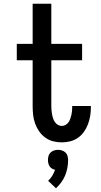

<svg xmlns="http://www.w3.org/2000/svg" viewBox="-20 -755 540 1029"><path d="M311 8Q287 8 264 2Q241 -4 222 -18Q203 -32 189.5 -51.5Q176 -71 168 -93.5Q160 -116 157.5 -139.5Q155 -163 155 -186V-432H70V-520H155V-735H255V-520H420V-432H255V-186Q255 -175 256 -164Q257 -153 259 -142Q261 -131 264.5 -120.5Q268 -110 274 -101Q280 -92 290 -86Q300 -80 311 -80Q322 -80 331.5 -85.5Q341 -91 347 -99.5Q353 -108 356.5 -118Q360 -128 362.5 -138.5Q365 -149 366 -160Q367 -171 367 -181V-187H467V-177Q467 -154 463 -131.5Q459 -109 451 -88Q443 -67 429.5 -48Q416 -29 397 -16Q378 -3 356 2.5Q334 8 311 8ZM280 254 238 214Q251 202 260 187Q269 172 275 155Q266 153 258.5 148.5Q251 144 246 136.5Q241 129 239 120Q237 111 237 103Q237 92 240 81Q243 70 251 62.5Q259 55 269.5 51.5Q280 48 291 48Q302 48 312.5 51.5Q323 55 331 62.5Q339 70 342 81Q345 92 345 103Q345 124 341 145Q337 166 329 185.5Q321 205 308.5 222Q296 239 280 254Z"/></svg>

Font: Iosevka Term Curly Semibold
Style: Regular
Weight: 600
Designer: Belleve Invis
Foundry: Belleve Invis
Version: Version 32.3.0